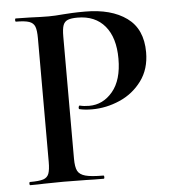

<svg xmlns="http://www.w3.org/2000/svg" viewBox="-48 -672 645 717"><g transform="rotate(-5 274.5 -314.0)"><path d="M312 -12Q315 -12 315 -6Q315 0 312 0Q271 0 248 -1L161 -2L89 -1Q70 0 37 0Q34 0 34 -6Q34 -12 37 -12Q71 -12 86.5 -17Q102 -22 107.5 -36.5Q113 -51 113 -81V-544Q113 -574 107.5 -588Q102 -602 86 -607.5Q70 -613 37 -613Q34 -613 34 -619Q34 -625 37 -625L89 -624Q133 -622 160 -622Q183 -622 216 -625Q228 -626 248.5 -627Q269 -628 297 -628Q395 -628 453 -586Q511 -544 511 -457Q511 -394 478.5 -350Q446 -306 395.5 -284Q345 -262 292 -262Q264 -262 244 -267Q242 -267 242 -272Q242 -275 243.5 -278Q245 -281 247 -280Q262 -276 282 -276Q334 -276 370 -319Q406 -362 406 -442Q406 -521 369.5 -564.5Q333 -608 267 -608Q243 -608 230.5 -603Q218 -598 213 -584.5Q208 -571 208 -542V-85Q208 -53 215.5 -38.5Q223 -24 244.5 -18Q266 -12 312 -12Z"/></g></svg>

Font: Cormorant Garamond SemiBold
Style: Regular
Weight: 600
Designer: Christian Thalmann (Catharsis Fonts)
Foundry: Catharsis Fonts
Version: Version 4.000